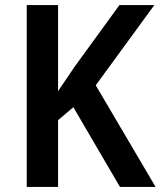

<svg xmlns="http://www.w3.org/2000/svg" viewBox="-20 -734 631 754"><path d="M591 0H451L268 -313L208 -262V0H85V-714H208V-376Q222 -397 238.5 -421Q255 -445 273 -472L449 -714H586L356 -399Z"/></svg>

Font: Noto Sans Malayalam SemiCondensed SemiBold
Style: Regular
Weight: 600
Width: 4
Designer: Jelle Bosma - Monotype Design Team
Foundry: Monotype Imaging Inc.
Version: Version 2.104; ttfautohint (v1.8.4.7-5d5b)